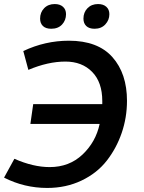

<svg xmlns="http://www.w3.org/2000/svg" viewBox="-62 -918 712 948"><path d="M171 10Q264 10 340.5 -26.5Q417 -63 465 -124.5Q513 -186 539 -262Q565 -338 565 -420Q565 -555 493 -636Q421 -717 278 -717Q161 -717 53 -666L78 -573Q175 -614 261 -614Q343 -614 393 -563Q443 -512 443 -419V-404H102L88 -306H430Q411 -217 345.5 -155Q280 -93 183 -93Q102 -93 9 -134L-42 -41Q58 10 171 10ZM191 -776Q225 -776 244.5 -797Q264 -818 264 -848Q264 -871 249 -884.5Q234 -898 208 -898Q176 -898 156 -877.5Q136 -857 136 -826Q136 -803 150 -789.5Q164 -776 191 -776ZM405 -776Q438 -776 458 -797.5Q478 -819 478 -848Q478 -871 463 -884.5Q448 -898 422 -898Q390 -898 370 -877.5Q350 -857 350 -826Q350 -803 364 -789.5Q378 -776 405 -776Z"/></svg>

Font: Brisa Sans Medium
Style: Italic
Weight: 600
Italic angle: -8°
Designer: Dalton Maag Ltd
Foundry: Dalton Maag Ltd
Version: Version 1.101;July 10, 2019;FontCreator 11.5.0.2425 64-bit